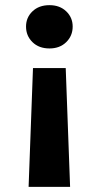

<svg xmlns="http://www.w3.org/2000/svg" viewBox="-20 -553 383 745"><path d="M108 -289H235L252 172H91ZM172 -533Q212 -533 237 -509Q262 -485 262 -450Q262 -414 237 -389.5Q212 -365 172 -365Q131 -365 106 -389.5Q81 -414 81 -450Q81 -485 106 -509Q131 -533 172 -533Z"/></svg>

Font: DM Sans 10pt Black
Style: Regular
Weight: 900
Version: Version 4.004;gftools[0.9.30]